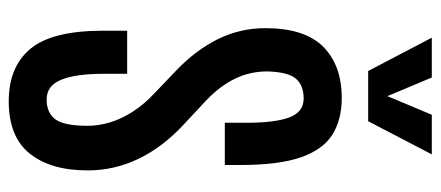

<svg xmlns="http://www.w3.org/2000/svg" viewBox="-300 -684 994 433"><g transform="rotate(90 196.5 -467.0)"><path d="M208 9.8C261.4 9.8 300.7 -6 325.9 -37.6C351.2 -69.2 363.8 -112.6 363.8 -168C363.8 -208.3 355.1 -246.7 337.6 -283C320.2 -319.3 294.4 -353.2 260.3 -384.8L207.5 -434.1C191.6 -449.1 178.5 -464.4 168.5 -480C158.4 -495.6 151.1 -511.4 146.7 -527.3C142.3 -543.3 140.3 -559.1 140.6 -574.7C141.6 -605.3 147.1 -626.4 157 -637.9C166.9 -649.5 181.8 -655.3 201.7 -655.3C222.2 -655.3 236.4 -644.4 244.4 -622.6C252.4 -600.7 256.3 -569.3 256.3 -528.3V-477.5H351.6V-512.7C351.6 -570 345.9 -615.2 334.5 -648.4C323.1 -681.6 306.2 -705.4 283.7 -719.7C261.2 -734 233.6 -741.2 200.7 -741.2C151.5 -741.2 113 -727.3 85 -699.5C57 -671.6 43 -628.1 43 -568.8C43 -531.4 51.1 -496 67.4 -462.6C83.7 -429.3 107.3 -397.8 138.2 -368.2L189.9 -318.8C206.9 -302.9 220.7 -286.5 231.4 -269.8C242.2 -253 250.2 -236.1 255.4 -219C260.6 -201.9 263.2 -184.7 263.2 -167.5C263.2 -133 258.4 -109 248.8 -95.7C239.2 -82.4 224.1 -75.7 203.6 -75.7C183.1 -75.7 168.4 -86.6 159.4 -108.4C150.5 -130.2 146 -161.6 146 -202.6V-257.3H48.8V-202.1C48.8 -126.3 62.3 -72 89.4 -39.3C116.4 -6.6 155.9 9.8 208 9.8ZM139.6 -800.8H252.9L327.6 -944.3H238.3L196.3 -844.2L154.3 -944.3H64.5Z"/></g></svg>

Font: Antonio
Style: Regular
Weight: 400
Designer: Vernon Adams
Foundry: Vernon Adams
Version: Version 1.002